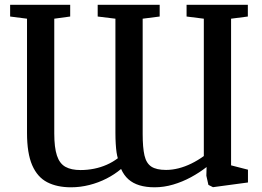

<svg xmlns="http://www.w3.org/2000/svg" viewBox="-20 -763 1087 796"><path d="M1007.5 -743V-694.5L938 -685.5V-77.5L1008 -59.5V-6.5L863 13L844 3.5L835.5 -34.5L836.5 -70.5Q807 -47.5 771.5 -28.2Q736 -9 697.8 2.2Q659.5 13.5 621 13.5Q585.5 13.5 558.2 5.2Q531 -3 512.2 -19.8Q493.5 -36.5 482 -62.5Q455.5 -40 421.8 -22.8Q388 -5.5 350.2 4Q312.5 13.5 274.5 13.5Q216.5 13.5 175.8 -7.5Q135 -28.5 113.5 -78Q92 -127.5 92 -212V-685.5L22 -694.5V-743H271V-694.5L205 -685.5V-209.5Q205 -151.5 216 -118.2Q227 -85 251 -71.5Q275 -58 314 -58Q342.5 -58 370 -63.5Q397.5 -69 422.5 -80Q447.5 -91 468.5 -107Q465.5 -116.5 463.2 -131.5Q461 -146.5 459.8 -167Q458.5 -187.5 458.5 -213V-685.5L385 -694.5V-743H642V-694.5L571.5 -685.5V-207.5Q571.5 -151 579 -118.5Q586.5 -86 607.5 -72.2Q628.5 -58.5 668.5 -58.5Q693.5 -58.5 720.2 -65.2Q747 -72 773.5 -85Q800 -98 825 -116V-685.5L753.5 -694.5V-743Z"/></svg>

Font: Merriweather 28pt Medium
Style: Regular
Weight: 500
Version: Version 2.100